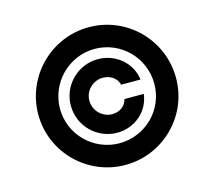

<svg xmlns="http://www.w3.org/2000/svg" viewBox="-106 -869 1127 1010"><g transform="rotate(-15 457.5 -364.0)"><path d="M457.4 11.4C665.1 11.4 833.1 -156.6 832.4 -363.6C831.7 -570.7 665.1 -738.6 457.4 -738.6C251.1 -738.6 83.1 -570.7 82.4 -363.6C81.7 -156.6 251.1 11.4 457.4 11.4ZM200.6 -363.3C201 -505 316.4 -620.4 457.4 -620.4C599.4 -620.4 713.8 -505.7 714.1 -363.3C714.8 -221.6 599.8 -106.9 457.4 -106.9C315.7 -106.9 199.9 -222.3 200.6 -363.3ZM259.9 -363.6C259.9 -253.2 349.4 -163.4 460.2 -163.4C557.2 -163.4 635.7 -233 646.7 -324.9H541.2C533.7 -289.4 501.1 -264.6 460.2 -264.6C405.5 -264.6 360.8 -309.3 360.8 -364C360.8 -419 405.5 -462.7 460.2 -462.7C501.1 -462.7 536.9 -437.9 544 -402.3H649.5C638.5 -494.3 557.2 -563.9 460.2 -563.9C349.4 -563.9 259.9 -474.1 259.9 -363.6Z"/></g></svg>

Font: Inter-Hewn
Style: Bold
Weight: 700
Designer: Rasmus Andersson
Foundry: rsms
Version: Version 3.012;git-f93a4a705